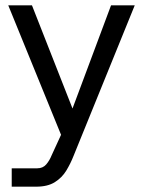

<svg xmlns="http://www.w3.org/2000/svg" viewBox="-20 -501 537 721"><path d="M24 200V131H120Q141 131 153.5 116.5Q166 102 174 82L242 -66L397 -481H486L256 85Q245 113 229 139.5Q213 166 186 183Q159 200 116 200ZM221 34 11 -481H100L269 -51Z"/></svg>

Font: SUSE Thin
Style: Regular
Weight: 400
Version: Version 1.000